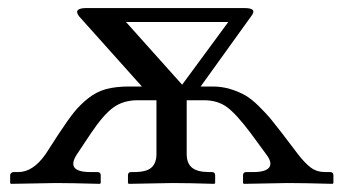

<svg xmlns="http://www.w3.org/2000/svg" viewBox="-20 -449 842 471"><path d="M317.9 -203.1Q282.7 -203.1 258.3 -185.5Q233.9 -168 203.1 -122.1L168.9 -70.8Q140.1 -26.9 202.1 -26.9H219.2Q227.1 -26.9 227.1 -19V0L225.1 2Q152.3 0 117.2 0L6.8 2L4.9 0V-19Q4.9 -22.5 7.6 -24.7Q10.3 -26.9 13.2 -26.9H24.9Q61 -26.9 91.8 -70.8L125 -122.1Q147 -155.3 161.6 -173.6Q176.3 -191.9 196.5 -208Q216.8 -224.1 240.5 -230.5Q264.2 -236.8 296.9 -236.8H328.1L173.8 -409.2Q166 -419.9 171.4 -424.6Q176.8 -429.2 190.9 -429.2H580.1Q612.3 -429.2 596.2 -409.2L472.2 -236.8H501Q524.4 -236.8 545.2 -230.5Q565.9 -224.1 581.3 -215.3Q596.7 -206.5 614 -189.5Q631.3 -172.4 642.6 -159.2L671.9 -122.1L710.9 -70.8Q727.5 -49.3 742.2 -38.1Q756.8 -26.9 777.8 -26.9H790Q797.9 -26.9 797.9 -19V0L795.9 2Q725.1 0 686 0L578.1 2L576.2 0V-19Q576.2 -26.9 584 -26.9H601.1Q631.8 -26.9 640.4 -38.3Q648.9 -49.8 632.8 -70.8L595.2 -122.1Q560.1 -168.9 537.1 -186Q514.2 -203.1 480 -203.1H438V-70.8Q438 -48.3 451.2 -37.6Q464.4 -26.9 493.2 -26.9H500Q507.8 -26.9 507.8 -19V0L505.9 2Q441.9 0 402.8 0L295.9 2L293.9 0V-19Q293.9 -26.9 301.8 -26.9H309.1Q338.9 -26.9 351.3 -37.8Q363.8 -48.8 363.8 -70.8V-203.1ZM426.8 -241.2 540 -395H289.1Z"/></svg>

Font: Linux Biolinum G
Style: Regular
Weight: 400
Designer: Philipp H. Poll
Foundry: Philipp H. Poll
Version: Version 1.1.0 ; ttfautohint (v1.6)